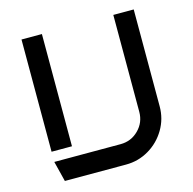

<svg xmlns="http://www.w3.org/2000/svg" viewBox="-103 -804 916 909"><g transform="rotate(-15 355.0 -350.0)"><path d="M530 -225V-700H630V-225Q630 -164 599.5 -112.5Q569 -61 517.5 -30.5Q466 0 405 0H105L80 -100H405Q457 -100 493.5 -136.5Q530 -173 530 -225ZM80 -700H180V-150H80Z"/></g></svg>

Font: Skate blade
Style: Regular
Weight: 400
Italic angle: -7°
Designer: Valerio Brotto (Silverblur_type)
Version: Version 2.001